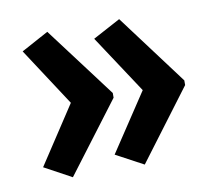

<svg xmlns="http://www.w3.org/2000/svg" viewBox="-57 -552 636 563"><g transform="rotate(-10 261.0 -270.5)"><path d="M488 -263 331 -54 249 -98 363 -270 249 -443 331 -487 488 -277ZM275 -263 117 -54 36 -98 149 -270 36 -443 117 -487 275 -277Z"/></g></svg>

Font: Noto Sans Sinhala Condensed SemiBold
Style: Regular
Weight: 600
Width: 3
Designer: Jelle Bosma - Monotype Design Team
Foundry: Monotype Imaging Inc.
Version: Version 2.006; ttfautohint (v1.8.4.7-5d5b)